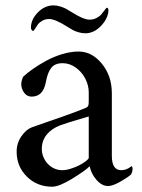

<svg xmlns="http://www.w3.org/2000/svg" viewBox="-20 -686 528 715"><path d="M42 -121.1Q42 -153.3 59.8 -178.7Q77.6 -204.1 98.6 -211.9Q116.7 -218.3 150.9 -230.2Q185.1 -242.2 210 -250.7Q234.9 -259.3 260 -268.8Q285.2 -278.3 296.9 -283.2Q301.3 -285.2 303.7 -286.6Q306.2 -288.1 307.9 -291.3Q309.6 -294.4 310.1 -299.1Q310.5 -303.7 310.5 -311.5V-342.3Q310.5 -367.7 297.9 -392.6Q285.2 -417.5 262.5 -434.1Q239.7 -450.7 212.9 -450.7Q184.6 -450.7 170.9 -433.3Q157.2 -416 150.9 -380.9Q145.5 -352.5 132.3 -339.4Q119.1 -326.2 97.7 -326.2Q80.6 -326.2 69.8 -340.8Q59.1 -355.5 59.1 -374Q59.1 -376.5 60.1 -381.6Q61 -386.7 63 -392.6Q64.9 -398.4 66.9 -400.9Q81.5 -414.6 102.8 -429.4Q124 -444.3 151.6 -459.5Q179.2 -474.6 211.4 -484.4Q243.7 -494.1 272.9 -494.1Q322.3 -494.1 359.4 -448.7Q396.5 -403.3 396.5 -338.9V-105.5Q396.5 -52.2 431.6 -52.2Q436.5 -52.2 441.4 -53.2Q446.3 -54.2 449.7 -55.4Q453.1 -56.6 456.8 -58.6Q460.4 -60.5 462.4 -62Q464.4 -63.5 466.6 -64.9Q468.8 -66.4 468.8 -66.9Q473.6 -66.9 473.6 -57.6Q473.6 -45.9 467.8 -36.1Q454.6 -24.4 426.8 -8.8Q398.9 6.8 382.8 6.8Q359.4 6.8 339.4 -16.1Q319.3 -39.1 314 -66.9Q297.4 -50.3 248.8 -20.5Q200.2 9.3 174.3 9.3Q118.2 9.3 80.1 -28.3Q42 -65.9 42 -121.1ZM95.2 -583.5Q95.2 -605 108.9 -625.5Q138.7 -666 179.2 -666Q191.9 -666 206.1 -661.4Q220.2 -656.7 226.3 -653.1Q232.4 -649.4 248 -640.1Q291 -612.8 314 -612.8Q327.6 -612.8 339.6 -619.1Q351.6 -625.5 357.9 -633.1Q364.3 -640.6 369.6 -648.2Q375 -655.8 377.4 -657.2Q383.8 -657.2 383.8 -647Q383.8 -627.4 368.2 -604Q337.4 -562 297.9 -562Q284.7 -562 271.2 -566.2Q257.8 -570.3 251.2 -574.2Q244.6 -578.1 230 -586.9Q185.1 -615.2 163.1 -615.2Q148.9 -615.2 137.7 -608.9Q126.5 -602.5 121.1 -595Q115.7 -587.4 111.1 -579.8Q106.4 -572.3 104 -570.8Q99.6 -570.8 97.4 -575Q95.2 -579.1 95.2 -583.5ZM135.7 -131.3Q135.7 -110.8 145.8 -92.5Q155.8 -74.2 173.3 -63.2Q190.9 -52.2 211.9 -52.2Q226.1 -52.2 243.9 -57.9Q261.7 -63.5 276.1 -71Q290.5 -78.6 300.5 -86.4Q310.5 -94.2 310.5 -98.6V-252.4Q222.7 -226.6 205.1 -219.7Q172.9 -207.5 154.3 -185.1Q135.7 -162.6 135.7 -131.3Z"/></svg>

Font: Crimson
Style: Regular
Weight: 400
Version: Version 0.8